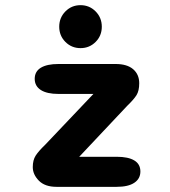

<svg xmlns="http://www.w3.org/2000/svg" viewBox="-20 -724 659 744"><path d="M107 -76.5Q107 -103.5 118.2 -121Q129.5 -138.5 154.5 -162.5L342 -360H206.5Q162 -360 138.2 -375.2Q114.5 -390.5 114.5 -418.5Q114.5 -447 138.2 -461.5Q162 -476 206.5 -476H428Q472.5 -476 496 -455.8Q519.5 -435.5 519.5 -401.5Q519.5 -372 508.8 -355Q498 -338 472.5 -313.5L287 -116.5H432Q477 -116.5 500.5 -102.2Q524 -88 524 -59.5Q524 -31.5 500.5 -15.8Q477 0 432 0H199Q154 0 130.5 -24Q107 -48 107 -76.5ZM292 -537.5Q257.5 -537.5 233.5 -561.5Q209.5 -585.5 209.5 -620.5Q209.5 -655.5 233.5 -679.8Q257.5 -704 292 -704Q326.5 -704 350.5 -679.8Q374.5 -655.5 374.5 -620.5Q374.5 -585.5 350.5 -561.5Q326.5 -537.5 292 -537.5Z"/></svg>

Font: Sono ExtraLight Monospace
Style: Bold
Weight: 700
Version: Version 2.112